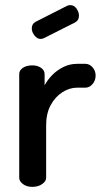

<svg xmlns="http://www.w3.org/2000/svg" viewBox="-20 -729 398 749"><path d="M106 0Q84 0 69.5 -11Q55 -22 55 -35V-440Q55 -455 69.5 -464.5Q84 -474 106 -474Q126 -474 140 -464.5Q154 -455 154 -440V-396Q165 -417 183.5 -436Q202 -455 227 -467.5Q252 -480 281 -480H313Q329 -480 341 -466.5Q353 -453 353 -434Q353 -415 341 -401Q329 -387 313 -387H281Q251 -387 223 -369Q195 -351 177.5 -318.5Q160 -286 160 -240V-35Q160 -22 144.5 -11Q129 0 106 0ZM139 -577Q125 -577 114.5 -590.5Q104 -604 104 -618Q104 -636 119 -644L243 -707Q249 -709 254 -709Q269 -709 278.5 -695.5Q288 -682 288 -668Q288 -649 272 -641L151 -580Q148 -579 145 -578Q142 -577 139 -577Z"/></svg>

Font: Dosis ExtraLight SemiBold
Style: Regular
Weight: 600
Version: Version 3.001; ttfautohint (v1.8.2)